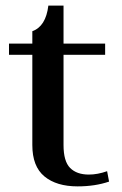

<svg xmlns="http://www.w3.org/2000/svg" viewBox="-20 -653 434 683"><path d="M368 -7Q318 10 256 10Q181 10 138 -25.5Q95 -61 95 -137V-458H12V-498H95V-542Q143 -559 152 -633H206V-498H354V-458H206V-137Q206 -79 229.5 -55.5Q253 -32 296 -32Q327 -32 361 -44Z"/></svg>

Font: Trirong Medium
Style: Regular
Weight: 500
Designer: Katatrad Team
Foundry: CadsonDemak
Version: Version 1.001